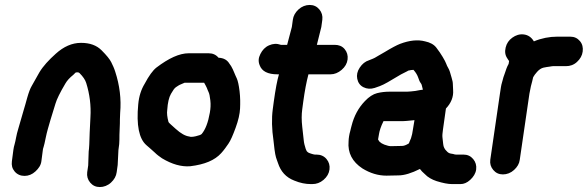

<svg xmlns="http://www.w3.org/2000/svg" viewBox="-20 -676 2373 775"><path d="M342 -141C341 -102 340 -77 338 -65L336 -8L332 19C330 35 334 49 344 61C354 73 367 79 383 79C399 79 415 73 428 61C441 49 449 35 451 19L455 -10L458 -70C461 -88 462 -102 462 -113C462 -124 462 -138 463 -155C464 -172 464 -185 464 -194C464 -203 465 -212 465 -220C470 -276 463 -332 445 -387C441 -400 435 -413 429 -425C423 -437 410 -453 390 -473C370 -493 343 -503 307 -503C271 -503 237 -488 205 -459C177 -434 154 -409 139 -384L108 -329C102 -319 96 -303 90 -282C84 -261 80 -245 76 -233L54 -157C50 -144 47 -132 45 -121C43 -110 41 -101 39 -94C37 -87 35 -79 34 -71L28 -25C26 -9 29 4 39 16C49 28 63 34 79 34C95 34 110 28 123 16C136 4 145 -9 147 -25L153 -71C153 -73 154 -77 156 -83C158 -89 161 -102 165 -122C169 -142 176 -166 184 -193C192 -220 199 -241 204 -258C209 -275 222 -302 244 -339C251 -351 261 -362 276 -374L284 -382C286 -384 289 -384 293 -384C297 -384 299 -383 301 -381C315 -367 324 -354 328 -341C342 -296 348 -250 345 -202C344 -187 343 -167 342 -141Z M804 -342C809 -333 813 -326 815 -321C817 -316 819 -310 822 -304C825 -298 827 -288 829 -271C831 -254 830 -238 827 -221C820 -181 809 -153 794 -135C791 -132 783 -129 770 -126C757 -123 748 -123 744 -125C728 -127 710 -137 689 -156L669 -174C663 -179 660 -183 660 -184C655 -203 653 -219 655 -232C657 -262 662 -283 670 -297C678 -311 684 -320 690 -324C696 -328 703 -333 711 -336L725 -342ZM862 -443C852 -455 839 -461 822 -461H742C704 -461 661 -441 611 -403C597 -392 581 -370 564 -338C550 -315 541 -288 538 -255C530 -171 541 -116 571 -90C584 -78 596 -69 605 -60C614 -51 624 -44 634 -37C674 -13 712 -2 748 -5C806 -12 847 -29 873 -58C884 -70 893 -83 902 -96C911 -109 920 -130 931 -160C942 -190 948 -216 949 -238C950 -260 950 -283 947 -308C944 -333 940 -350 936 -359C932 -368 928 -376 925 -384C922 -392 918 -400 913 -409L906 -419C897 -434 883 -442 862 -443Z M1139 -495H1114C1097 -501 1082 -500 1066 -493C1050 -486 1039 -474 1031 -458C1023 -442 1022 -428 1028 -413C1037 -388 1061 -376 1100 -376H1106C1099 -353 1092 -316 1085 -265L1081 -235C1076 -198 1077 -155 1084 -108C1085 -99 1086 -88 1088 -73C1090 -58 1092 -48 1094 -41C1096 -34 1099 -27 1102 -18C1113 16 1134 40 1168 53C1192 63 1214 67 1234 67H1241C1257 67 1272 62 1286 50C1300 38 1308 24 1310 8C1312 -8 1308 -22 1298 -34C1288 -46 1274 -52 1258 -52H1251C1247 -52 1242 -54 1235 -56C1228 -58 1224 -60 1222 -62L1218 -66L1214 -75C1210 -87 1207 -99 1206 -110C1205 -120 1203 -138 1200 -164C1197 -190 1197 -214 1200 -235L1204 -265C1210 -309 1217 -346 1225 -376H1314C1330 -376 1345 -382 1359 -394C1373 -406 1381 -420 1383 -436C1385 -452 1381 -466 1371 -478C1361 -490 1347 -495 1331 -495H1259L1277 -567L1281 -596C1283 -612 1279 -626 1269 -638C1259 -650 1246 -656 1230 -656C1214 -656 1198 -650 1185 -638C1172 -626 1164 -612 1162 -596L1158 -567Z M1603 -87 1557 -86C1552 -86 1549 -87 1545 -88C1525 -93 1512 -101 1508 -110C1507 -112 1507 -112 1506 -113L1510 -136C1512 -148 1517 -165 1528 -187H1606C1610 -187 1626 -188 1653 -191L1646 -149C1645 -141 1643 -130 1639 -118C1637 -113 1635 -108 1633 -104C1631 -100 1631 -97 1630 -97C1619 -90 1610 -87 1603 -87ZM1588 32C1612 32 1641 23 1675 6C1680 13 1686 19 1694 26C1707 40 1724 49 1742 55C1768 63 1788 67 1804 67H1839C1852 67 1865 62 1878 50C1891 38 1900 24 1902 8C1904 -8 1900 -22 1890 -34C1880 -46 1867 -52 1851 -52H1826C1820 -52 1816 -52 1814 -53C1812 -54 1807 -55 1800 -56C1793 -57 1787 -61 1783 -66C1775 -73 1770 -83 1769 -94C1768 -105 1767 -114 1766 -121C1765 -128 1766 -139 1768 -153L1780 -238C1801 -260 1811 -285 1809 -312C1809 -319 1808 -326 1808 -335C1808 -344 1806 -352 1803 -362C1800 -372 1798 -380 1796 -386C1794 -392 1792 -397 1789 -402C1786 -407 1783 -413 1781 -419C1779 -425 1774 -434 1767 -446C1760 -458 1751 -471 1741 -484C1731 -497 1715 -505 1696 -509C1666 -517 1632 -513 1595 -499C1582 -494 1561 -483 1533 -466L1507 -451C1496 -444 1488 -440 1485 -439L1470 -433C1454 -428 1442 -418 1432 -403C1422 -388 1419 -373 1422 -358C1425 -343 1433 -331 1447 -324C1461 -317 1476 -316 1492 -321C1508 -326 1520 -331 1528 -335C1536 -339 1551 -347 1572 -360C1593 -373 1608 -381 1615 -384C1622 -387 1626 -390 1628 -391C1636 -393 1644 -394 1649 -394C1659 -383 1665 -372 1668 -363C1671 -354 1674 -346 1678 -341C1682 -336 1683 -331 1684 -326C1685 -321 1686 -317 1687 -314C1682 -313 1677 -313 1673 -312C1669 -311 1663 -310 1657 -309C1651 -308 1645 -308 1639 -307C1633 -306 1622 -306 1607 -306H1555C1535 -306 1518 -304 1502 -300C1486 -296 1469 -285 1453 -268C1427 -241 1409 -208 1399 -168C1397 -162 1396 -155 1394 -148C1392 -141 1390 -133 1389 -126C1388 -119 1387 -112 1387 -105C1383 -59 1402 -23 1443 4C1474 23 1506 33 1540 33Z M2033 -418C2026 -406 2022 -393 2018 -381L2012 -364C2010 -358 2009 -351 2006 -342C2003 -333 2001 -318 1998 -298L1959 -31C1957 -15 1961 -2 1971 10C1981 22 1994 28 2010 28C2026 28 2042 22 2055 10C2068 -2 2076 -15 2078 -31L2117 -298C2119 -310 2121 -320 2123 -328C2125 -336 2127 -342 2128 -347L2132 -364C2133 -365 2134 -367 2135 -369C2136 -371 2140 -377 2148 -386C2156 -395 2165 -401 2174 -403C2183 -405 2191 -406 2198 -407C2205 -408 2209 -409 2212 -409H2265C2281 -409 2296 -414 2309 -426C2322 -438 2330 -452 2332 -468C2334 -484 2331 -498 2321 -510C2311 -522 2298 -528 2282 -528H2229C2198 -528 2166 -522 2135 -509C2125 -526 2111 -535 2094 -537C2077 -539 2062 -534 2048 -524C2034 -514 2025 -501 2021 -484C2017 -467 2019 -453 2028 -440L2033 -432C2034 -432 2034 -432 2034 -431L2035 -430Z"/></svg>

Font: AppleStorm
Style: XbdIta
Weight: 800
Foundry: Cannot Into Space Fonts
Version: Version 1.01